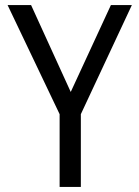

<svg xmlns="http://www.w3.org/2000/svg" viewBox="-20 -740 552 760"><path d="M502 -720 300 -288V0H216V-288L10 -720H103L260 -376L419 -720Z"/></svg>

Font: Carrois Gothic SC
Style: Regular
Weight: 400
Designer: Ralph du Carrois
Foundry: Ralph du Carrois
Version: Version 1.002